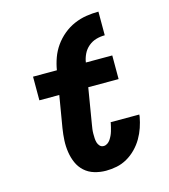

<svg xmlns="http://www.w3.org/2000/svg" viewBox="-113 -844 826 941"><g transform="rotate(-15 300.0 -373.5)"><path d="M309 8Q279 8 250.5 -0.5Q222 -9 201 -28Q180 -47 168.5 -73Q157 -99 152.5 -128.5Q148 -158 149.5 -188Q151 -218 156 -249L183 -410H82V-530H203Q208 -561 219 -591.5Q230 -622 249 -649Q268 -676 294 -697.5Q320 -719 350 -732Q380 -745 411.5 -750Q443 -755 474 -755V-635Q452 -635 430.5 -629Q409 -623 391 -608Q373 -593 363 -572Q353 -551 350 -530H484V-410H330L300 -229Q298 -218 296.5 -206.5Q295 -195 295 -183.5Q295 -172 295.5 -160.5Q296 -149 299 -138.5Q302 -128 309.5 -120Q317 -112 329 -112Q339 -112 348 -118Q357 -124 363 -133Q369 -142 373.5 -151.5Q378 -161 381 -171Q384 -181 386.5 -191Q389 -201 391 -211Q391 -212 391 -213.5Q391 -215 392 -216H537Q537 -214 536.5 -211Q536 -208 536 -205Q531 -178 522 -151.5Q513 -125 498.5 -100Q484 -75 463 -53.5Q442 -32 416.5 -17.5Q391 -3 363.5 2.5Q336 8 309 8Z"/></g></svg>

Font: Iosevka Slab HvExObl
Style: Regular
Weight: 900
Width: 7
Italic angle: -9°
Monospace: yes
Designer: Belleve Invis
Foundry: Belleve Invis
Version: Version 11.1.1; ttfautohint (v1.8.3)